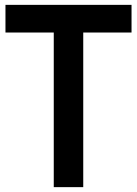

<svg xmlns="http://www.w3.org/2000/svg" viewBox="-20 -770 564 790"><path d="M521.2 -750V-636.2H322.5V0H201.2V-636.2H2.5V-750Z"/></svg>

Font: Now Medium
Style: Regular
Weight: 500
Designer: Alfredo Marco Pradil
Foundry: Alfredo Marco Pradil
Version: Version 1.002;PS 001.002;hotconv 1.0.88;makeotf.lib2.5.64775